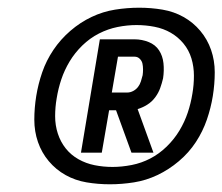

<svg xmlns="http://www.w3.org/2000/svg" viewBox="-20 -910 577 498"><path d="M265 -432Q234 -432 204.5 -437Q175 -442 150 -456Q125 -470 106.5 -492Q88 -514 78.5 -541.5Q69 -569 69 -599.5Q69 -630 74 -661Q79 -692 89.5 -722.5Q100 -753 118.5 -780.5Q137 -808 162.5 -830Q188 -852 217.5 -866Q247 -880 278.5 -885Q310 -890 341 -890Q372 -890 401.5 -885Q431 -880 456 -866Q481 -852 499.5 -830Q518 -808 527.5 -780.5Q537 -753 537 -722.5Q537 -692 532 -661Q527 -630 516.5 -599.5Q506 -569 488 -541.5Q470 -514 444 -492Q418 -470 388.5 -456Q359 -442 327.5 -437Q296 -432 265 -432ZM272 -477Q296 -477 321.5 -482Q347 -487 370 -499Q393 -511 412.5 -530Q432 -549 445.5 -571.5Q459 -594 467 -618Q475 -642 479 -667Q483 -690 483 -713.5Q483 -737 476.5 -758.5Q470 -780 456 -797Q442 -814 423 -825Q404 -836 381 -840.5Q358 -845 334 -845Q310 -845 285 -840Q260 -835 236.5 -823Q213 -811 193.5 -792Q174 -773 160.5 -750.5Q147 -728 139 -704Q131 -680 127 -655Q123 -632 123 -608.5Q123 -585 130 -563.5Q137 -542 150.5 -525Q164 -508 183.5 -497Q203 -486 225.5 -481.5Q248 -477 272 -477ZM190 -514 239 -808H329Q348 -808 365.5 -801Q383 -794 392.5 -779.5Q402 -765 404 -746Q406 -727 403 -707Q400 -694 395.5 -681.5Q391 -669 382.5 -657.5Q374 -646 362 -638.5Q350 -631 337 -627L378 -514H321L281 -624H263L244 -514ZM270 -670H310Q318 -670 325.5 -674Q333 -678 338 -684.5Q343 -691 345.5 -699Q348 -707 350 -715Q351 -722 351 -730Q351 -738 349.5 -745Q348 -752 342.5 -757.5Q337 -763 329 -763H286Z"/></svg>

Font: Iosevka SS04 Extrabold
Style: Italic
Weight: 800
Italic angle: -9°
Monospace: yes
Designer: Belleve Invis
Foundry: Belleve Invis
Version: Version 19.0.0; ttfautohint (v1.8.4)